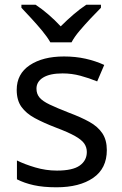

<svg xmlns="http://www.w3.org/2000/svg" viewBox="-20 -786 519 816"><path d="M434 -148Q434 -70 376 -30Q318 10 220 10Q164 10 123.5 1Q83 -8 52 -24V-104Q84 -88 129.5 -74.5Q175 -61 222 -61Q289 -61 319 -82.5Q349 -104 349 -140Q349 -160 338 -176Q327 -192 298.5 -208Q270 -224 217 -244Q165 -264 128 -284Q91 -304 71 -332Q51 -360 51 -404Q51 -472 106.5 -509Q162 -546 252 -546Q301 -546 343.5 -536.5Q386 -527 423 -510L393 -440Q359 -454 322 -464Q285 -474 246 -474Q192 -474 163.5 -456.5Q135 -439 135 -409Q135 -387 148 -371.5Q161 -356 191.5 -341.5Q222 -327 273 -307Q324 -288 360 -268Q396 -248 415 -219.5Q434 -191 434 -148ZM194 -606Q181 -629 159 -655.5Q137 -682 113 -708Q89 -734 71 -753V-766H131Q157 -749 185 -725Q213 -701 238 -674Q265 -701 293 -725Q321 -749 347 -766H409V-753Q390 -734 365.5 -708Q341 -682 318.5 -655.5Q296 -629 284 -606Z"/></svg>

Font: Noto Sans Old Persian
Style: Regular
Weight: 400
Designer: Monotype Design Team
Foundry: Monotype Imaging Inc.
Version: Version 2.001; ttfautohint (v1.8.4.7-5d5b)